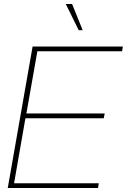

<svg xmlns="http://www.w3.org/2000/svg" viewBox="-20 -946 638 966"><path d="M473.1 0H19L144 -711.9H598.1L594.2 -688H168L112.8 -375H506.8L502 -351.1H107.9L50.8 -23.9H477.1ZM396 -793.9H376L311 -925.8H342.8Z"/></svg>

Font: Creato Display Thin
Style: Italic
Weight: 265
Italic angle: -10°
Version: Version 1.000